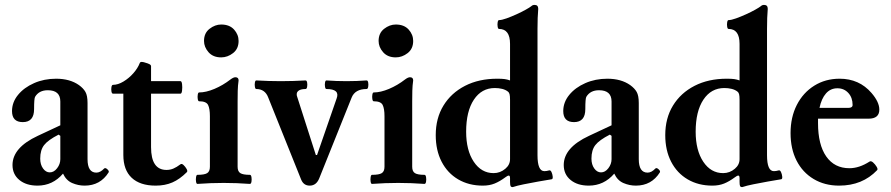

<svg xmlns="http://www.w3.org/2000/svg" viewBox="-20 -746 3633 783"><path d="M133 11Q87 11 59 -12Q31 -35 31 -73Q31 -144 134 -192L226 -235V-332Q226 -378 175 -378Q139 -378 123 -351Q119 -344 119 -301Q119 -248 73 -248Q29 -248 29 -293Q29 -329 53.5 -359Q78 -389 119 -407Q160 -425 209 -425Q265 -425 302 -399Q320 -386 328.5 -371Q337 -356 337 -326V-97Q337 -42 373 -42Q389 -42 405 -59Q410 -63 418 -55.5Q426 -48 423 -43Q389 11 325 11Q299 11 274.5 0.5Q250 -10 237 -38Q195 11 133 11ZM183 -43Q200 -43 213 -60Q226 -77 226 -97V-192L219 -197Q176 -175 160 -154.5Q144 -134 144 -99Q144 -75 155.5 -59Q167 -43 183 -43Z M615 11Q551 11 517 -21Q483 -53 483 -114V-364H441Q436 -364 434.5 -373Q433 -382 434.5 -391Q436 -400 441 -400Q461 -400 483.5 -413.5Q506 -427 524 -447.5Q542 -468 550 -489Q552 -494 559 -493.5Q566 -493 574 -490Q582 -488 589 -484.5Q596 -481 596 -476V-415H716Q721 -415 722.5 -402.5Q724 -390 722.5 -377Q721 -364 716 -364H596V-146Q596 -53 659 -53Q674 -53 687 -58.5Q700 -64 716 -76Q721 -80 728.5 -73Q736 -66 741 -57Q746 -48 742 -44Q713 -15 683 -2Q653 11 615 11Z M882 -512Q849 -512 830.5 -533Q812 -554 812 -579Q812 -611 834.5 -628.5Q857 -646 882 -646Q916 -646 934.5 -625.5Q953 -605 953 -579Q953 -547 930.5 -529.5Q908 -512 882 -512ZM785 4Q781 4 779.5 -5Q778 -14 779.5 -23.5Q781 -33 785 -33Q814 -33 825 -40Q836 -47 836 -66V-272Q836 -303 828.5 -318Q821 -333 792 -333Q788 -333 786.5 -342Q785 -351 786.5 -360Q788 -369 792 -369Q820 -369 854.5 -383.5Q889 -398 920 -422Q932 -431 940 -431Q953 -431 953 -418Q950 -397 949.5 -375.5Q949 -354 949 -333V-66Q949 -47 960 -40Q971 -33 999 -33Q1004 -33 1005.5 -23.5Q1007 -14 1005.5 -5Q1004 4 999 4Q972 2 945.5 1Q919 0 892 0Q865 0 838.5 1Q812 2 785 4Z M1243 11Q1218 11 1208 -14L1074 -348Q1061 -383 1025 -383Q1021 -383 1019.5 -392Q1018 -401 1019.5 -409.5Q1021 -418 1025 -418Q1076 -415 1125 -415Q1175 -415 1226 -418Q1231 -418 1232.5 -409.5Q1234 -401 1232.5 -392Q1231 -383 1226 -383Q1204 -383 1195 -374Q1186 -365 1193 -348L1268 -114H1273L1353 -345Q1367 -383 1311 -383Q1307 -383 1305.5 -392Q1304 -401 1305.5 -409.5Q1307 -418 1311 -418Q1352 -415 1393 -415Q1435 -415 1475 -418Q1480 -418 1481.5 -409.5Q1483 -401 1481.5 -392Q1480 -383 1475 -383Q1428 -383 1414 -348L1282 -19Q1270 11 1243 11Z M1594 -512Q1561 -512 1542.5 -533Q1524 -554 1524 -579Q1524 -611 1546.5 -628.5Q1569 -646 1594 -646Q1628 -646 1646.5 -625.5Q1665 -605 1665 -579Q1665 -547 1642.5 -529.5Q1620 -512 1594 -512ZM1497 4Q1493 4 1491.5 -5Q1490 -14 1491.5 -23.5Q1493 -33 1497 -33Q1526 -33 1537 -40Q1548 -47 1548 -66V-272Q1548 -303 1540.5 -318Q1533 -333 1504 -333Q1500 -333 1498.5 -342Q1497 -351 1498.5 -360Q1500 -369 1504 -369Q1532 -369 1566.5 -383.5Q1601 -398 1632 -422Q1644 -431 1652 -431Q1665 -431 1665 -418Q1662 -397 1661.5 -375.5Q1661 -354 1661 -333V-66Q1661 -47 1672 -40Q1683 -33 1711 -33Q1716 -33 1717.5 -23.5Q1719 -14 1717.5 -5Q1716 4 1711 4Q1684 2 1657.5 1Q1631 0 1604 0Q1577 0 1550.5 1Q1524 2 1497 4Z M2071 17Q2064 17 2062 12.5Q2060 8 2060 -5V-19Q2060 -30 2055 -30Q2050 -30 2041 -23Q2018 -6 1997 2.5Q1976 11 1949 11Q1892 11 1848.5 -14.5Q1805 -40 1781 -86.5Q1757 -133 1757 -195Q1757 -264 1788.5 -315.5Q1820 -367 1876.5 -396Q1933 -425 2008 -425Q2027 -425 2038 -423.5Q2049 -422 2060 -418V-567Q2060 -628 2015 -628Q2011 -628 2009.5 -637Q2008 -646 2009.5 -655Q2011 -664 2015 -664Q2026 -664 2045.5 -671Q2065 -678 2086 -687.5Q2107 -697 2124 -706.5Q2141 -716 2147 -721Q2152 -726 2160 -726Q2175 -726 2175 -710Q2172 -676 2172 -628V-113Q2172 -48 2200 -48Q2209 -48 2219 -51Q2225 -53 2229 -44.5Q2233 -36 2234 -26Q2235 -16 2230 -15Q2205 -11 2174.5 -5.5Q2144 0 2116.5 5.5Q2089 11 2071 17ZM1993 -40Q2020 -40 2041 -58Q2060 -74 2060 -97V-339Q2060 -355 2058 -362Q2056 -369 2052 -372Q2042 -380 2028 -383.5Q2014 -387 1998 -387Q1944 -387 1912.5 -339.5Q1881 -292 1881 -209Q1881 -133 1912 -86.5Q1943 -40 1993 -40Z M2381 11Q2335 11 2307 -12Q2279 -35 2279 -73Q2279 -144 2382 -192L2474 -235V-332Q2474 -378 2423 -378Q2387 -378 2371 -351Q2367 -344 2367 -301Q2367 -248 2321 -248Q2277 -248 2277 -293Q2277 -329 2301.5 -359Q2326 -389 2367 -407Q2408 -425 2457 -425Q2513 -425 2550 -399Q2568 -386 2576.5 -371Q2585 -356 2585 -326V-97Q2585 -42 2621 -42Q2637 -42 2653 -59Q2658 -63 2666 -55.5Q2674 -48 2671 -43Q2637 11 2573 11Q2547 11 2522.5 0.5Q2498 -10 2485 -38Q2443 11 2381 11ZM2431 -43Q2448 -43 2461 -60Q2474 -77 2474 -97V-192L2467 -197Q2424 -175 2408 -154.5Q2392 -134 2392 -99Q2392 -75 2403.5 -59Q2415 -43 2431 -43Z M3007 17Q3000 17 2998 12.5Q2996 8 2996 -5V-19Q2996 -30 2991 -30Q2986 -30 2977 -23Q2954 -6 2933 2.5Q2912 11 2885 11Q2828 11 2784.5 -14.5Q2741 -40 2717 -86.5Q2693 -133 2693 -195Q2693 -264 2724.5 -315.5Q2756 -367 2812.5 -396Q2869 -425 2944 -425Q2963 -425 2974 -423.5Q2985 -422 2996 -418V-567Q2996 -628 2951 -628Q2947 -628 2945.5 -637Q2944 -646 2945.5 -655Q2947 -664 2951 -664Q2962 -664 2981.5 -671Q3001 -678 3022 -687.5Q3043 -697 3060 -706.5Q3077 -716 3083 -721Q3088 -726 3096 -726Q3111 -726 3111 -710Q3108 -676 3108 -628V-113Q3108 -48 3136 -48Q3145 -48 3155 -51Q3161 -53 3165 -44.5Q3169 -36 3170 -26Q3171 -16 3166 -15Q3141 -11 3110.5 -5.5Q3080 0 3052.5 5.5Q3025 11 3007 17ZM2929 -40Q2956 -40 2977 -58Q2996 -74 2996 -97V-339Q2996 -355 2994 -362Q2992 -369 2988 -372Q2978 -380 2964 -383.5Q2950 -387 2934 -387Q2880 -387 2848.5 -339.5Q2817 -292 2817 -209Q2817 -133 2848 -86.5Q2879 -40 2929 -40Z M3402 11Q3343 11 3298 -16Q3253 -43 3228.5 -91Q3204 -139 3204 -203Q3204 -268 3229.5 -318Q3255 -368 3300.5 -396.5Q3346 -425 3404 -425Q3484 -425 3534 -367Q3566 -330 3566 -299Q3566 -262 3522 -262H3316Q3316 -254 3316 -244Q3316 -156 3349.5 -108Q3383 -60 3444 -60Q3484 -60 3526 -87Q3532 -91 3540.5 -83.5Q3549 -76 3555 -66Q3561 -56 3557 -52Q3497 11 3402 11ZM3395 -386Q3367 -386 3348.5 -365Q3330 -344 3322 -306H3439Q3457 -306 3457 -318Q3457 -348 3439.5 -367Q3422 -386 3395 -386Z"/></svg>

Font: Junicode
Style: Bold
Weight: 700
Designer: Peter S. Baker
Version: Version 2.100; ttfautohint (v1.8.4)